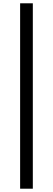

<svg xmlns="http://www.w3.org/2000/svg" viewBox="-20 -863 321 1164"><path d="M102 281H179V-843H102Z"/></svg>

Font: Source Han Sans KR Medium
Style: Regular
Weight: 500
Designer: Ryoko NISHIZUKA (kana & ideographs); Paul D. Hunt (Latin, Greek & Cyrillic); Wenlong ZHANG (bopomofo); Sandoll Communica
Foundry: Adobe Systems Incorporated
Version: Version 1.001;PS 1.001;hotconv 1.0.78;makeotf.lib2.5.61930